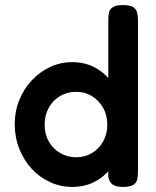

<svg xmlns="http://www.w3.org/2000/svg" viewBox="-20 -728 615 757"><path d="M264 9Q218 9 177 -10Q136 -29 105 -62.5Q74 -96 56 -141.5Q38 -187 38 -239Q38 -289 56 -333.5Q74 -378 105.5 -411.5Q137 -445 178 -464Q219 -483 264 -483Q312 -483 350 -464Q388 -445 414.5 -411.5Q441 -378 455 -333.5Q469 -289 470 -238Q470 -187 456.5 -142.5Q443 -98 416.5 -64Q390 -30 351.5 -10.5Q313 9 264 9ZM280 -108Q315 -108 342.5 -124.5Q370 -141 386.5 -170Q403 -199 403 -236Q403 -274 386.5 -303Q370 -332 342.5 -349Q315 -366 280 -366Q245 -366 217 -349.5Q189 -333 172.5 -303.5Q156 -274 156 -236Q156 -199 172.5 -170Q189 -141 217.5 -124.5Q246 -108 280 -108ZM465 9Q437 9 424 -0.5Q411 -10 407 -31V-647Q407 -664 409.5 -677.5Q412 -691 424.5 -699.5Q437 -708 464 -708Q493 -708 505 -700Q517 -692 520.5 -678.5Q524 -665 524 -648V-52Q524 -35 521 -21Q518 -7 505.5 1Q493 9 465 9Z"/></svg>

Font: Fredoka Medium
Style: Regular
Weight: 500
Designer: Ben Nathan
Foundry: Milena B. Brandão, Ben Nathan
Version: Version 2.001